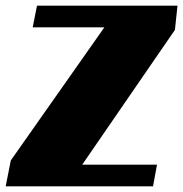

<svg xmlns="http://www.w3.org/2000/svg" viewBox="-41 -655 644 675"><path d="M-21 0H497L511 -76H248L574 -550L583 -635H89L74 -559H326L-3 -91Z"/></svg>

Font: Racing Sans One
Style: Regular
Weight: 400
Designer: Pablo Impallari, Rodrigo Fuenzalida
Foundry: Pablo Impallari, Rodrigo Fuenzalida
Version: Version 1.001